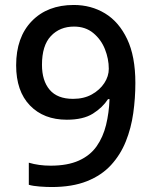

<svg xmlns="http://www.w3.org/2000/svg" viewBox="-20 -743 612 773"><path d="M525 -409Q525 -348 516.5 -287.5Q508 -227 486.5 -173.5Q465 -120 427 -78.5Q389 -37 330 -13.5Q271 10 188 10Q167 10 140 8Q113 6 96 1V-88Q136 -76 184 -76Q252 -76 297.5 -96.5Q343 -117 369 -154Q395 -191 407 -240Q419 -289 421 -344H415Q393 -310 354 -285.5Q315 -261 249 -261Q156 -261 100.5 -318.5Q45 -376 45 -480Q45 -593 108 -658Q171 -723 277 -723Q347 -723 403 -689Q459 -655 492 -585.5Q525 -516 525 -409ZM278 -636Q221 -636 185 -598Q149 -560 149 -482Q149 -418 180 -381.5Q211 -345 274 -345Q318 -345 350 -363Q382 -381 400 -408.5Q418 -436 418 -466Q418 -506 402.5 -545Q387 -584 355.5 -610Q324 -636 278 -636Z"/></svg>

Font: Noto Sans Arabic Med
Style: Regular
Weight: 500
Designer: Monotype Design Team, Nadine Chahine, Nizar Qandah and Khaled Hosny
Foundry: Monotype Imaging Inc.
Version: Version 2.012; ttfautohint (v1.8.4.7-5d5b)